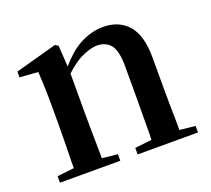

<svg xmlns="http://www.w3.org/2000/svg" viewBox="-99 -671 875 796"><g transform="rotate(-20 339.0 -273.0)"><path d="M38.1 0V-28.8L112.8 -37.1Q112.8 -49.8 112.8 -66.9Q113.8 -107.9 114.5 -153.6Q115.2 -199.2 115.2 -232.9V-304.2Q115.2 -354 114 -389.4Q112.8 -424.8 110.8 -461.9L29.8 -467.8V-493.2L213.9 -543.9L227.1 -535.2L232.9 -441.9Q278.8 -495.1 321.8 -518.1Q373 -545.9 426.8 -545.9Q495.1 -545.9 535.6 -500.5Q576.2 -455.1 576.2 -355V-232.9Q576.2 -198.2 576.7 -152.6Q577.1 -106.9 578.1 -65.9Q578.1 -49.8 578.1 -36.1L647 -28.8V0H380.9V-28.8L455.1 -37.1Q455.1 -49.8 456.1 -65.9Q456.1 -106.9 456.5 -152.6Q457 -198.2 457 -232.9V-361.8Q457 -429.2 436 -455.6Q415 -481.9 376 -481.9Q344.2 -481.9 298.8 -459Q268.1 -441.9 233.9 -410.2V-232.9Q233.9 -199.2 234.4 -153.6Q234.9 -107.9 235.8 -66.9Q235.8 -49.8 235.8 -36.1L304.2 -28.8V0Z"/></g></svg>

Font: Dream Han Serif CN W16
Style: Regular
Weight: 625
Designer: Adobe
Foundry: Pal3love
Version: Version 3.00; Sans 2.004; Serif 2.001